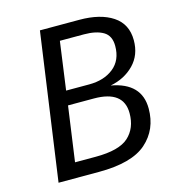

<svg xmlns="http://www.w3.org/2000/svg" viewBox="-103 -778 807 869"><g transform="rotate(-15 300.0 -344.0)"><path d="M546 -219Q546 -121 477.5 -60.5Q409 0 254 0H65L162 -688H347Q445 -688 503 -649.5Q561 -611 561 -535Q561 -466 517.5 -421.5Q474 -377 407 -364Q546 -339 546 -219ZM237 -619 206 -394H314Q384 -394 428.5 -429.5Q473 -465 473 -532Q473 -580 440 -599.5Q407 -619 350 -619ZM457 -221Q457 -327 318 -327H197L161 -70H258Q368 -70 412.5 -110.5Q457 -151 457 -221Z"/></g></svg>

Font: Fira Sans Book
Style: Italic
Weight: 350
Italic angle: -8°
Designer: bBox Type GmbH & Carrois Corporate GbR & Edenspiekermann AG
Foundry: bBox Type GmbH & Carrois Corporate GbR & Edenspiekermann AG
Version: Version 4.301